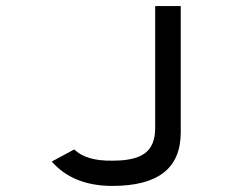

<svg xmlns="http://www.w3.org/2000/svg" viewBox="-20 -600 743 631"><path d="M490 -180C490 -103 449 -72 350 -72C292 -71 252 -83 226 -107L224 -109L150 -69L154 -65C193 -22 254 11 349 11C497 11 574 -45 574 -165V-580H490Z"/></svg>

Font: Charger Monospace
Style: Regular
Weight: 400
Designer: Jasper
Foundry: Cannot Into Space Fonts
Version: Version 0.980